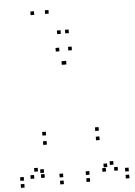

<svg xmlns="http://www.w3.org/2000/svg" viewBox="-62 -999 745 1056"><g transform="rotate(-5 310.0 -471.0)"><path d="M247.5 10V-10H227.5V10ZM247.5 -28.5V-48.5H227.5V-28.5ZM144 -62V-82H124V-62ZM146 -34.5V-54.5H126V-34.5ZM313 -644.5V-664.5H293V-644.5ZM318.5 -644.5V-664.5H298.5V-644.5ZM484.5 -39V-59H464.5V-39ZM493.5 -63V-83H473.5V-63ZM392.5 -29.5V-49.5H372.5V-29.5ZM392.5 9V-11H372.5V9ZM609.5 9V-11H589.5V9ZM609.5 -29.5V-49.5H589.5V-29.5ZM528.5 -73V-93H508.5V-73ZM550 -39V-59H530V-39ZM355.5 -720V-740H335.5V-720ZM286.5 -720V-740H266.5V-720ZM88 -34.5V-54.5H68V-34.5ZM111.5 -72V-92H91.5V-72ZM30.5 -28.5V-48.5H10.5V-28.5ZM30.5 10V-10H10.5V10ZM464.5 -214.5V-234.5H444.5V-214.5ZM464.5 -266V-286H444.5V-266ZM173 -266V-286H153V-266ZM173 -214.5V-234.5H153V-214.5ZM347 -815V-835H327V-815ZM246 -931.5V-951.5H226V-931.5ZM166 -931.5V-951.5H146V-931.5ZM302.5 -815V-835H282.5V-815Z"/></g></svg>

Font: Monaspace Xenon Dots Var
Style: Regular
Weight: 400
Designer: Riley Cran and the Lettermatic Team
Version: Version 1.100 (Monaspace Xenon Dots)